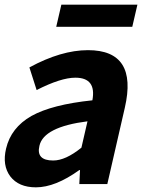

<svg xmlns="http://www.w3.org/2000/svg" viewBox="-26 -789 637 823"><path d="M18 -33Q-17 -80 0 -152Q21 -242 109 -292Q197 -341 370 -359Q388 -456 297 -456Q235 -456 131 -403L100 -500Q236 -574 351 -574Q566 -574 509 -327L434 0H314L317 -60H314Q211 14 128 14Q54 14 18 -33ZM323 -156 349 -269Q161 -245 143 -164Q128 -101 202 -101Q255 -101 323 -156ZM237 -769H563L541 -674H215Z"/></svg>

Font: KaiGen Gothic CN Bold
Style: Bold
Weight: 700
Designer: Ryoko NISHIZUKA  (kana & ideographs); Paul D. Hunt (Latin, Greek & Cyrillic); Wenlong ZHANG  (bopomofo); Sandoll Communi
Foundry: Adobe Systems Incorporated
Version: Version 1.002.20150501